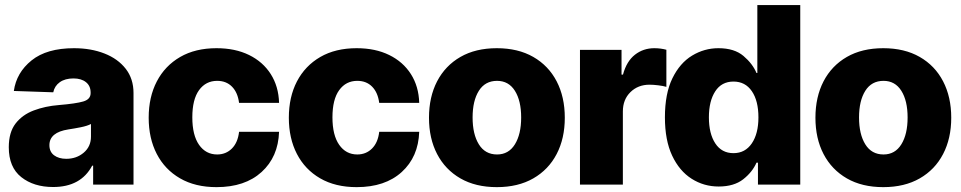

<svg xmlns="http://www.w3.org/2000/svg" viewBox="-20 -748 3895 778"><path d="M195.3 9.8Q116.7 9.8 66.2 -30.3Q15.6 -70.3 15.6 -151.4Q15.6 -211.9 43.2 -247.6Q70.8 -283.2 116.9 -300.5Q163.1 -317.9 218.3 -322.3Q288.1 -328.1 317.6 -336.9Q347.2 -345.7 347.2 -370.6V-373Q347.2 -399.9 328.4 -415Q309.6 -430.2 277.8 -430.2Q243.7 -430.2 222.4 -415Q201.2 -399.9 195.8 -374L36.1 -379.4Q46.4 -453.6 107.9 -503.2Q169.4 -552.7 279.8 -552.7Q348.6 -552.7 403.3 -531.2Q458 -509.8 489.5 -469.2Q521 -428.7 521 -371.1V0H357.4V-76.7H353.5Q307.6 9.8 195.3 9.8ZM248.5 -104.5Q290 -104.5 319.3 -129.4Q348.6 -154.3 348.6 -194.3V-245.6Q334 -237.8 307.4 -232.4Q280.8 -227.1 257.3 -223.6Q180.2 -211.9 180.2 -159.7Q180.2 -132.8 199.2 -118.7Q218.3 -104.5 248.5 -104.5Z M857.4 10.3Q771 10.3 709.5 -25.4Q647.9 -61 615.2 -124.3Q582.5 -187.5 582.5 -271Q582.5 -355 615.5 -418.2Q648.4 -481.4 710 -517.1Q771.5 -552.7 857.4 -552.7Q933.1 -552.7 989.3 -525.1Q1045.4 -497.6 1077.1 -447.8Q1108.9 -397.9 1110.8 -331.1H948.7Q943.4 -373 920.2 -396.7Q897 -420.4 859.9 -420.4Q814 -420.4 786.6 -382.8Q759.3 -345.2 759.3 -272.5Q759.3 -200.2 786.6 -161.1Q814 -122.1 859.9 -122.1Q895.5 -122.1 919.7 -146.2Q943.8 -170.4 948.7 -213.9H1110.8Q1107.4 -112.3 1040 -51Q972.7 10.3 857.4 10.3Z M1425.3 10.3Q1338.9 10.3 1277.3 -25.4Q1215.8 -61 1183.1 -124.3Q1150.4 -187.5 1150.4 -271Q1150.4 -355 1183.3 -418.2Q1216.3 -481.4 1277.8 -517.1Q1339.4 -552.7 1425.3 -552.7Q1501 -552.7 1557.1 -525.1Q1613.3 -497.6 1645 -447.8Q1676.8 -397.9 1678.7 -331.1H1516.6Q1511.2 -373 1488 -396.7Q1464.8 -420.4 1427.7 -420.4Q1381.8 -420.4 1354.5 -382.8Q1327.1 -345.2 1327.1 -272.5Q1327.1 -200.2 1354.5 -161.1Q1381.8 -122.1 1427.7 -122.1Q1463.4 -122.1 1487.5 -146.2Q1511.7 -170.4 1516.6 -213.9H1678.7Q1675.3 -112.3 1607.9 -51Q1540.5 10.3 1425.3 10.3Z M1993.2 10.3Q1907.2 10.3 1845.7 -25.1Q1784.2 -60.5 1751.2 -123.8Q1718.3 -187 1718.3 -271Q1718.3 -355 1751.2 -418.5Q1784.2 -481.9 1845.7 -517.3Q1907.2 -552.7 1993.2 -552.7Q2079.1 -552.7 2140.9 -517.3Q2202.6 -481.9 2235.6 -418.5Q2268.6 -355 2268.6 -271Q2268.6 -187 2235.6 -123.8Q2202.6 -60.5 2140.9 -25.1Q2079.1 10.3 1993.2 10.3ZM1994.1 -122.1Q2041 -122.1 2066.4 -163.1Q2091.8 -204.1 2091.8 -272Q2091.8 -339.8 2066.4 -380.1Q2041 -420.4 1994.1 -420.4Q1945.8 -420.4 1920.4 -380.1Q1895 -339.8 1895 -272Q1895 -204.1 1920.4 -163.1Q1945.8 -122.1 1994.1 -122.1Z M2330.1 0V-545.9H2498.5V-445.8H2504.4Q2519 -500 2553 -526.4Q2586.9 -552.7 2631.3 -552.7Q2656.7 -552.7 2680.2 -546.4V-396Q2667.5 -399.9 2647.5 -402.3Q2627.4 -404.8 2611.8 -404.8Q2565.4 -404.8 2534.7 -374.8Q2503.9 -344.7 2503.9 -296.4V0Z M2892.1 7.8Q2832 7.8 2782.5 -23.7Q2732.9 -55.2 2703.6 -117.4Q2674.3 -179.7 2674.3 -272.5Q2674.3 -368.7 2704.6 -430.7Q2734.9 -492.7 2784.4 -522.7Q2834 -552.7 2891.1 -552.7Q2955.6 -552.7 2992.7 -521.2Q3029.8 -489.7 3045.4 -452.1H3048.8V-727.5H3222.7V0H3051.3V-88.9H3045.4Q3028.8 -50.8 2991.5 -21.5Q2954.1 7.8 2892.1 7.8ZM2952.1 -127.4Q2999.5 -127.4 3026.4 -167Q3053.2 -206.5 3053.2 -272.5Q3053.2 -339.4 3026.6 -378.4Q3000 -417.5 2952.1 -417.5Q2903.8 -417.5 2878.2 -377.9Q2852.5 -338.4 2852.5 -272.5Q2852.5 -206.5 2878.4 -167Q2904.3 -127.4 2952.1 -127.4Z M3559.1 10.3Q3473.1 10.3 3411.6 -25.1Q3350.1 -60.5 3317.1 -123.8Q3284.2 -187 3284.2 -271Q3284.2 -355 3317.1 -418.5Q3350.1 -481.9 3411.6 -517.3Q3473.1 -552.7 3559.1 -552.7Q3645 -552.7 3706.8 -517.3Q3768.6 -481.9 3801.5 -418.5Q3834.5 -355 3834.5 -271Q3834.5 -187 3801.5 -123.8Q3768.6 -60.5 3706.8 -25.1Q3645 10.3 3559.1 10.3ZM3560.1 -122.1Q3606.9 -122.1 3632.3 -163.1Q3657.7 -204.1 3657.7 -272Q3657.7 -339.8 3632.3 -380.1Q3606.9 -420.4 3560.1 -420.4Q3511.7 -420.4 3486.3 -380.1Q3460.9 -339.8 3460.9 -272Q3460.9 -204.1 3486.3 -163.1Q3511.7 -122.1 3560.1 -122.1Z"/></svg>

Font: Inter Tight ExtraBold
Style: Regular
Weight: 800
Designer: Rasmus Andersson
Foundry: rsms
Version: Version 3.004; ttfautohint (v1.8.4.7-5d5b)